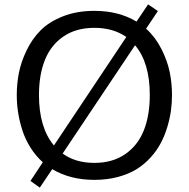

<svg xmlns="http://www.w3.org/2000/svg" viewBox="-20 -815 868 883"><path d="M414.1 12.2Q302.7 12.2 220.2 -37.1L163.1 47.9L120.1 17.1L176.8 -68.8Q144 -98.1 119.9 -136.7Q95.7 -175.3 82.5 -216.8Q69.3 -258.3 63.2 -298.1Q57.1 -337.9 57.1 -377.9Q57.1 -429.7 66.9 -479.7Q76.7 -529.8 102.1 -582.8Q127.4 -635.7 166.3 -675Q205.1 -714.4 269 -739.7Q333 -765.1 414.1 -765.1Q525.4 -765.1 607.9 -715.8L661.1 -794.9L706.1 -764.2L651.9 -683.1Q694.3 -645 722.2 -590.1Q750 -535.2 760.5 -483.4Q771 -431.6 771 -377.9Q771 -341.8 766.1 -305.9Q761.2 -270 749.5 -231Q737.8 -191.9 719.7 -157.5Q701.7 -123 673.1 -91.3Q644.5 -59.6 608.4 -37.1Q572.3 -14.6 522.5 -1.2Q472.7 12.2 414.1 12.2ZM159.2 -377.9Q159.2 -228.5 228 -146L561 -645Q500 -687 414.1 -687Q330.6 -687 272.5 -647.7Q214.4 -608.4 186.8 -539.8Q159.2 -471.2 159.2 -377.9ZM414.1 -65.9Q497.6 -65.9 555.7 -106Q613.8 -146 641.4 -215.3Q668.9 -284.7 668.9 -377.9Q668.9 -526.9 601.1 -606.9L268.1 -108.9Q326.7 -65.9 414.1 -65.9Z"/></svg>

Font: Standard
Style: Regular
Weight: 400
Designer: Bryce Wilner
Version: Version 2.000;PS 2.0;hotconv 16.6.51;makeotf.lib2.5.65220 DE